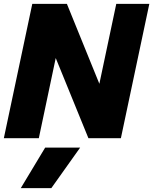

<svg xmlns="http://www.w3.org/2000/svg" viewBox="-25 -719 797 999"><path d="M143 -699H323L492 -283L580 -699H752L604 0H435L265 -417L177 0H-5ZM210 49H392L242 260H83Z"/></svg>

Font: Prompt Bold
Style: Bold Italic
Weight: 700
Italic angle: -12°
Designer: Katatrad Team
Foundry: CadsonDemak
Version: Version 1.000